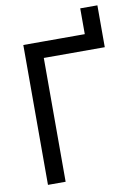

<svg xmlns="http://www.w3.org/2000/svg" viewBox="-92 -894 671 953"><g transform="rotate(-10 243.5 -417.5)"><path d="M380.8 -666.7V-835H467.3V-666.7ZM71 0V-705H467.3V-624H160V0Z"/></g></svg>

Font: TikTok Sans Light
Style: Regular
Weight: 300
Version: Version 4.000